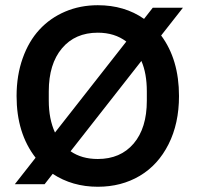

<svg xmlns="http://www.w3.org/2000/svg" viewBox="-20 -710 764 740"><path d="M356.9 9.8Q258.8 9.8 183.1 -40L151.9 0H37.1L117.2 -102.1Q43.9 -196.3 43.9 -339.8Q43.9 -419.4 67.4 -485.4Q90.8 -551.3 132.1 -595.9Q173.3 -640.6 231.2 -665.3Q289.1 -689.9 356.9 -689.9Q460 -689.9 535.2 -637.2L568.8 -680.2H685.1L601.1 -573.2Q669.9 -480.5 669.9 -339.8Q669.9 -233.9 629.6 -154.1Q589.4 -74.2 518.6 -32.2Q447.8 9.8 356.9 9.8ZM168 -321.8Q168 -251.5 191.9 -199.2L466.8 -549.8Q421.9 -584 356.9 -584Q269.5 -584 218.8 -523.7Q168 -463.4 168 -357.9ZM252 -127Q294.9 -97.2 356.9 -97.2Q444.3 -97.2 495.1 -156.7Q545.9 -216.3 545.9 -321.8V-357.9Q545.9 -427.2 524.9 -475.1Z"/></svg>

Font: TASA Orbiter Deck SemiBold
Style: Regular
Weight: 600
Designer: Weizhong Zhang
Version: Version 1.000;Glyphs 3.1.2 (3151)